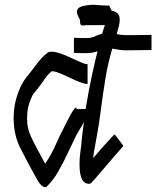

<svg xmlns="http://www.w3.org/2000/svg" viewBox="-20 -738 641 787"><path d="M166 29Q157 29 148.5 20.5Q140 12 134.5 2Q129 -8 126 -13Q110 -42 95.5 -69Q81 -96 66 -126Q36 -181 36 -254Q36 -320 63 -379Q74 -403 87.5 -420Q101 -437 114 -454Q133 -480 146.5 -495.5Q160 -511 174 -521Q179 -526 192 -526Q207 -526 228.5 -518.5Q250 -511 272 -500.5Q294 -490 311.5 -482.5Q329 -475 337 -475H339V-394H337Q326 -394 307 -401.5Q288 -409 266 -419.5Q244 -430 224.5 -438Q205 -446 192 -446Q181 -437 173.5 -428Q166 -419 152 -398Q135 -375 125.5 -364Q116 -353 112 -345Q100 -319 95.5 -298.5Q91 -278 91 -254Q91 -230 95 -212.5Q99 -195 108 -176Q116 -158 132.5 -127.5Q149 -97 165 -67Q190 -103 207.5 -143Q225 -183 247 -225Q269 -270 281.5 -287.5Q294 -305 294 -291H331Q342 -359 356 -425.5Q370 -492 390 -568Q392 -575 397.5 -595.5Q403 -616 410 -635H329Q329 -635 323.5 -633.5Q318 -632 313 -635Q308 -638 308 -651Q310 -654 305 -662.5Q300 -671 296.5 -681.5Q293 -692 299 -701.5Q305 -711 329 -715Q352 -720 377.5 -717.5Q403 -715 425 -715H428L437 -695H436Q463 -689 468.5 -672.5Q474 -656 466 -626Q458 -596 443 -548Q423 -482 412.5 -418.5Q402 -355 393 -284.5Q384 -214 367 -125Q365 -117 364 -107.5Q363 -98 362 -90Q377 -108 395 -128.5Q413 -149 428 -165Q443 -181 448 -186H451L486 -140Q474 -127 452.5 -102Q431 -77 408 -50Q385 -23 368.5 -4Q352 15 349 15Q306 20 306 -64Q306 -89 309 -112Q312 -135 313 -142Q315 -168 318 -191.5Q321 -215 324 -238Q314 -219 303.5 -202Q293 -185 292 -182Q276 -150 258 -111Q240 -72 218.5 -34.5Q197 3 169 29ZM323 -520Q313 -520 302.5 -520.5Q292 -521 283 -521V-583Q293 -583 303 -582.5Q313 -582 323 -582Q331 -582 338 -582Q345 -582 350 -583Q362 -585 375 -591.5Q388 -598 404 -601Q409 -602 413 -602Q417 -602 422 -602Q440 -602 457 -598.5Q474 -595 490 -594H520Q540 -594 560.5 -594.5Q581 -595 601 -595V-533Q582 -533 561.5 -532.5Q541 -532 520 -532H488Q470 -533 453.5 -536.5Q437 -540 422 -540H413Q399 -538 387.5 -531.5Q376 -525 358 -522Q350 -521 342 -520.5Q334 -520 323 -520Z"/></svg>

Font: Syne Tactile
Style: Regular
Weight: 400
Designer: Lucas Descroix
Foundry: Bonjour Monde
Version: Version 2.100; ttfautohint (v1.8.3)